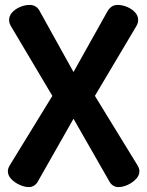

<svg xmlns="http://www.w3.org/2000/svg" viewBox="-20 -756 599 781"><path d="M98 5Q80 5 60 -4Q40 -13 26 -27.5Q12 -42 12 -60Q12 -71 20 -84L193 -366L26 -647Q17 -661 17 -675Q17 -692 30 -706Q43 -720 62.5 -728Q82 -736 100 -736Q116 -736 126.5 -728.5Q137 -721 143 -708L279 -463L416 -708Q423 -721 433.5 -728.5Q444 -736 459 -736Q477 -736 496.5 -728Q516 -720 529 -706Q542 -692 542 -675Q542 -661 533 -647L366 -366L539 -84Q547 -71 547 -60Q547 -42 533 -27.5Q519 -13 499.5 -4Q480 5 461 5Q450 5 440.5 -1Q431 -7 426 -16L279 -273L133 -16Q128 -7 118.5 -1Q109 5 98 5Z"/></svg>

Font: Dosis
Style: Bold
Weight: 700
Designer: EdgarTolentino, PabloImpallari, IginoMarini
Foundry: EdgarTolentino, PabloImpallari, IginoMarini
Version: Version 3.001; ttfautohint (v1.8.2)